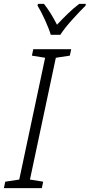

<svg xmlns="http://www.w3.org/2000/svg" viewBox="-51 -967 461 987"><path d="M259 -788Q280 -821 320.5 -866Q361 -911 389 -938L390 -947H356Q327 -925 297.5 -896.5Q268 -868 242 -840Q208 -906 175 -947H144L142 -938Q159 -911 180 -865Q201 -819 210 -788ZM164 0 171 -33 103 -44 236 -670 308 -681 315 -714H120L113 -681L181 -670L48 -44L-24 -33L-31 0Z"/></svg>

Font: Noto Sans UI SemiCondensed Light
Style: Italic
Weight: 300
Width: 4
Designer: Monotype Design Team
Foundry: Monotype Imaging Inc.
Version: 1.001